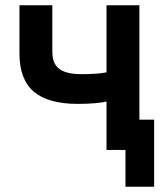

<svg xmlns="http://www.w3.org/2000/svg" viewBox="-20 -570 640 730"><path d="M385 0V-184Q369 -180 339.5 -177.5Q310 -175 276 -175Q163 -175 108.5 -221.5Q54 -268 54 -366V-550H179V-372Q179 -328 205.5 -308Q232 -288 290 -288Q320 -288 346.5 -290Q373 -292 385 -295V-550H510V-115H566V140H457V0Z"/></svg>

Font: NKDuy Mono
Style: Bold
Weight: 700
Monospace: yes
Designer: NKDuy
Foundry: NKDuy
Version: Version 2.251; ttfautohint (v1.8.4.7-5d5b)